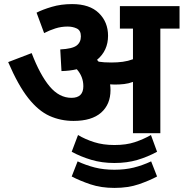

<svg xmlns="http://www.w3.org/2000/svg" viewBox="-20 -652 899 940"><path d="M521 -211Q521 -141 475 -100.5Q429 -60 340 -60Q277 -60 222.5 -84.5Q168 -109 118.5 -171.5Q69 -234 20 -348L135 -392Q176 -285 223 -229Q270 -173 330 -173Q388 -173 388 -230Q388 -277 356 -313Q322 -305 281 -304L275 -410Q334 -413 355 -429Q376 -445 376 -474Q376 -503 356 -512.5Q336 -522 311 -522Q280 -522 251.5 -513Q223 -504 196 -490L159 -590Q188 -605 233.5 -618.5Q279 -632 333 -632Q419 -632 464 -588Q509 -544 509 -477Q509 -404 455 -359Q459 -354 463 -350Q476 -348 491 -347Q506 -346 525 -346Q555 -346 581 -349.5Q607 -353 631 -362V-512H567V-622H859V-512H765V0H631V-251Q610 -243 587.5 -240.5Q565 -238 542 -238Q531 -238 519 -239Q521 -225 521 -211ZM540 146Q479 146 427 130.5Q375 115 331 91L362 9Q397 30 441 44Q485 58 540 58Q598 58 640 44Q682 30 719 9L749 91Q703 116 652.5 131Q602 146 540 146ZM540 268Q475 268 423 250.5Q371 233 331 212L360 138Q401 157 444 168Q487 179 540 179Q592 179 634.5 168.5Q677 158 720 138L749 212Q712 232 660 250Q608 268 540 268Z"/></svg>

Font: Noto Sans Devanagari UI
Style: Bold
Weight: 700
Designer: Jelle Bosma - Monotype Design Team
Foundry: Monotype Imaging Inc.
Version: Version 2.004; ttfautohint (v1.8.4.7-5d5b)